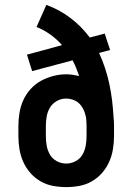

<svg xmlns="http://www.w3.org/2000/svg" viewBox="-20 -755 540 783"><path d="M250 8Q223 8 196 3Q169 -2 145.5 -15.5Q122 -29 104 -49.5Q86 -70 75 -94.5Q64 -119 59.5 -146Q55 -173 55 -200V-241Q55 -268 59.5 -295Q64 -322 75 -346.5Q86 -371 104.5 -391.5Q123 -412 146.5 -425Q170 -438 196.5 -445Q223 -452 250 -452Q263 -452 276.5 -450Q290 -448 303 -445Q297 -462 290.5 -478Q284 -494 276 -509L111 -465L90 -532L233 -571Q212 -595 185.5 -614Q159 -633 129 -645L169 -735Q222 -716 267.5 -681.5Q313 -647 346 -602L407 -618L429 -551L384 -539Q398 -509 408.5 -477Q419 -445 426 -412Q433 -379 437 -346Q441 -313 443 -279Q444 -270 444.5 -260.5Q445 -251 445 -241V-200Q445 -173 440.5 -146Q436 -119 425 -94.5Q414 -70 396 -49.5Q378 -29 354.5 -15.5Q331 -2 304 3Q277 8 250 8ZM250 -88Q270 -88 288 -97.5Q306 -107 316 -124Q326 -141 329.5 -160.5Q333 -180 333 -200V-221Q333 -232 333 -243Q333 -254 332 -265Q331 -281 325 -297.5Q319 -314 308.5 -327Q298 -340 282 -346.5Q266 -353 249 -353Q229 -353 211.5 -343Q194 -333 184 -316.5Q174 -300 170.5 -280.5Q167 -261 167 -241V-200Q167 -180 170.5 -160.5Q174 -141 184 -124Q194 -107 212 -97.5Q230 -88 250 -88Z"/></svg>

Font: Iosevka Gothic
Style: Bold
Weight: 700
Monospace: yes
Designer: Belleve Invis
Foundry: Belleve Invis
Version: Version 15.5.1; ttfautohint (v1.8.4)